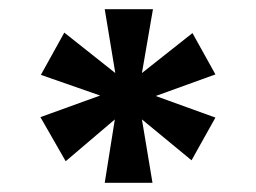

<svg xmlns="http://www.w3.org/2000/svg" viewBox="-20 -758 558 418"><path d="M289 -599 399 -686 449 -596 319 -549 449 -502 397 -409 289 -498 312 -360H208L230 -498L123 -407L68 -503L198 -550L69 -595L120 -687L231 -599L208 -738H313Z"/></svg>

Font: Poppins SemiBold
Style: Regular
Weight: 600
Designer: Ninad Kale (Devanagari), Jonny Pinhorn (Latin)
Foundry: Indian Type Foundry
Version: Version 3.002 2017